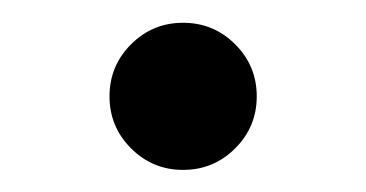

<svg xmlns="http://www.w3.org/2000/svg" viewBox="-20 -432 328 172"><path d="M144 -279.8Q116.7 -279.8 97.4 -299.1Q78.1 -318.4 78.1 -345.7Q78.1 -373 97.4 -392.3Q116.7 -411.6 144 -411.6Q171.4 -411.6 190.7 -392.3Q210 -373 210 -345.7Q210 -318.4 190.7 -299.1Q171.4 -279.8 144 -279.8Z"/></svg>

Font: Inter
Style: Regular
Weight: 400
Designer: Rasmus Andersson
Foundry: rsms
Version: Version 4.001;git-9221beed3